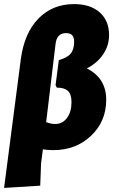

<svg xmlns="http://www.w3.org/2000/svg" viewBox="-28 -724 555 940"><path d="M-8 196 74 -435Q91 -562 160 -633Q229 -704 335 -704Q414 -704 460 -663.5Q506 -623 506 -552Q506 -501 477 -458Q448 -415 397 -389Q492 -342 492 -235Q492 -130 418 -59.5Q344 11 233 11Q205 11 182 7L173 76L169 185ZM244 -509 198 -126Q222 -117 242 -117Q278 -117 300 -146.5Q322 -176 322 -224Q322 -262 305 -278.5Q288 -295 250 -295L244 -307L260 -430Q301 -441 318 -461.5Q335 -482 335 -520Q335 -562 296 -562Q250 -562 244 -509Z"/></svg>

Font: Alegreya Sans Black
Style: Italic
Weight: 900
Italic angle: -7°
Designer: Juan Pablo del Peral
Foundry: Huerta Tipografica
Version: Version 2.007